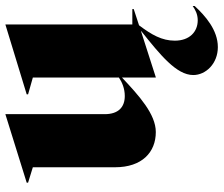

<svg xmlns="http://www.w3.org/2000/svg" viewBox="-76 -486 800 687"><g transform="rotate(-90 323.5 -143.0)"><path d="M194 15C258 15 324 -45 389 -106V15H390L555 -38V-37C470 31 398 89 398 149C398 194 439 237 498 237C559 237 610 192 645 154V147C632 156 616 165 594 165C553 165 521 136 521 83C521 37 542 0 576 -45L634 -64V-69H579V-523H578L329 -447V-442L389 -425V-117C373 -106 350 -96 323 -96C283 -96 258 -119 258 -168V-523H257L13 -447V-442L68 -425V-131C68 -34 122 15 194 15Z"/></g></svg>

Font: Nyght Serif Dark
Style: Regular
Weight: 800
Designer: Maksym Kobuzan
Version: Version 0.410;Glyphs 3.1.2 (3151)